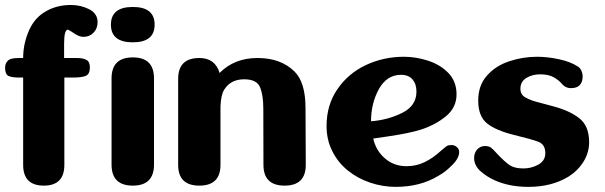

<svg xmlns="http://www.w3.org/2000/svg" viewBox="-20 -728 2372 753"><path d="M246.6 -611.8Q231.4 -611.8 231.4 -556.6V-500.5H281.2Q305.7 -500.5 318.8 -493.2Q332.5 -486.3 332.5 -463.4Q332.5 -438 316.9 -430.7Q301.8 -423.8 263.2 -423.8H232.4V-81.5Q232.4 0 151.9 0Q70.8 0 70.8 -81.5V-423.8H56.6Q26.4 -423.8 13.2 -430.2Q0 -436.5 0 -462.4Q0 -478 9.3 -488.3Q19 -500.5 51.8 -500.5H70.8Q70.8 -558.1 95.2 -611.8Q117.2 -659.7 160.6 -684.1Q203.6 -708.5 258.3 -708.5Q296.4 -708.5 329.6 -691.9Q362.8 -674.8 362.8 -641.1Q362.8 -616.7 347.2 -600.1Q331.1 -583.5 308.1 -583.5Q295.4 -583.5 284.2 -589.4Q272.5 -595.2 261.2 -603.5Z M501 -562Q415 -562 415 -631.3Q415 -700.7 501 -700.7Q586.4 -700.7 586.4 -631.3Q586.4 -562 501 -562ZM501 -502.9Q584 -502.9 584 -420.4V-82.5Q584 0 501 0Q417.5 0 417.5 -82.5V-420.4Q417.5 -502.9 501 -502.9Z M1179.2 -81.5Q1179.2 0 1096.2 0Q1013.2 0 1013.2 -81.5L1012.7 -300.8Q1012.7 -356 999.5 -386.7Q986.3 -417 937.5 -417Q884.8 -417 859.4 -376.5Q846.7 -356.4 844.7 -311V-81.5Q844.7 0 761.7 0Q678.7 0 678.7 -81.5V-418.5Q678.7 -500.5 761.7 -500.5Q823.7 -500.5 841.3 -441.9Q898.9 -500.5 990.2 -500.5Q1081.1 -500.5 1134.8 -447.8Q1178.2 -405.3 1178.2 -303.7Z M1557.1 -285.2Q1613.3 -313 1613.3 -368.7Q1613.3 -398.9 1597.7 -416.5Q1582.5 -434.6 1552.7 -434.6Q1497.1 -434.6 1465.8 -378.4Q1435.1 -322.3 1435.1 -252.4Q1501 -257.3 1557.1 -285.2ZM1490.2 -106.4Q1525.4 -76.2 1574.2 -76.2Q1612.3 -76.2 1644.5 -91.8Q1676.8 -106.9 1710 -137.2Q1726.6 -151.4 1732.4 -155.3Q1737.8 -159.2 1751.5 -159.2Q1762.2 -159.2 1771.5 -151.4Q1780.8 -143.6 1780.8 -132.3Q1780.8 -107.4 1753.4 -80.6Q1726.6 -53.2 1698.7 -38.1Q1627.9 4.9 1531.7 4.9Q1481 4.9 1431.6 -11.7Q1382.3 -28.3 1343.8 -59.6Q1305.2 -90.8 1283.2 -135.3Q1260.7 -179.7 1260.7 -233.9Q1260.7 -315.9 1302.7 -377.4Q1344.7 -439.5 1414.6 -472.7Q1484.4 -505.4 1564 -505.4Q1611.8 -505.4 1659.7 -489.7Q1707.5 -474.1 1739.3 -440.9Q1770.5 -407.7 1770.5 -357.9Q1770.5 -307.1 1730 -272.9Q1689 -238.8 1632.3 -220.2Q1606 -211.9 1574.7 -205.6Q1543 -199.2 1503.9 -193.4Q1463.9 -188 1443.8 -184.6Q1454.6 -136.7 1490.2 -106.4Z M2251.5 -264.6Q2290.5 -234.4 2290.5 -170.4Q2290.5 -129.4 2268.6 -94.2Q2246.6 -58.6 2209.5 -35.2Q2143.6 4.9 2052.7 4.9Q1976.6 4.9 1918.9 -21.5Q1887.2 -36.1 1863.3 -57.6Q1839.4 -80.1 1839.4 -108.4Q1839.4 -127.4 1851.1 -141.6Q1863.8 -155.3 1881.8 -155.3Q1897 -155.3 1905.8 -148.9Q1914.1 -142.6 1928.7 -126Q1959.5 -93.3 1979 -80.1Q1998.5 -67.4 2032.7 -67.4Q2063.5 -67.4 2090.8 -82Q2118.7 -97.7 2118.7 -127Q2118.7 -160.6 2092.8 -171.4Q2066.9 -181.6 1996.1 -198.7Q1924.8 -216.3 1890.1 -244.1Q1855.5 -272 1855.5 -333.5Q1855.5 -393.1 1889.6 -431.2Q1923.8 -470.2 1977.5 -487.8Q2030.8 -505.4 2086.9 -505.4Q2127 -505.4 2172.9 -495.6Q2219.2 -485.4 2246.6 -466.8Q2255.4 -461.9 2260.7 -449.2Q2265.1 -439 2265.1 -429.2Q2265.1 -382.3 2218.8 -382.3Q2198.7 -382.3 2185.1 -397.5Q2172.4 -413.1 2151.9 -424.8Q2131.8 -436.5 2098.1 -436.5Q2067.9 -436.5 2044.4 -422.4Q2021 -407.7 2021 -379.9Q2021 -356.4 2041 -345.7Q2061 -334 2095.2 -325.7L2142.6 -313Q2213.4 -294.9 2251.5 -264.6Z"/></svg>

Font: inglobal
Style: Bold
Weight: 700
Designer: Andrey Kochetov, Denis Davydov, Evgeny Yurtaev
Foundry: inglobal.ru
Version: Version 1.00 September 25, 2014, initial release